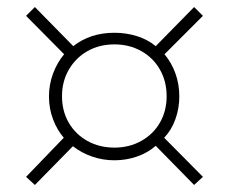

<svg xmlns="http://www.w3.org/2000/svg" viewBox="-20 -622 649 545"><path d="M54 -120 161 -231Q142 -253 130.5 -283.5Q119 -314 119 -348Q119 -382 130.5 -413Q142 -444 162 -468L54 -577L79 -602L188 -491Q236 -529 305 -529Q338 -529 368.5 -519.5Q399 -510 422 -491L531 -602L556 -577L447 -468Q467 -444 478 -413.5Q489 -383 489 -348Q489 -315 478 -284Q467 -253 446 -231L556 -120L531 -97L422 -208Q399 -188 368.5 -177.5Q338 -167 305 -167Q272 -167 241.5 -177.5Q211 -188 187 -207L79 -97ZM453 -349Q453 -391 434 -424.5Q415 -458 381 -477Q347 -496 305 -496Q262 -496 228.5 -477Q195 -458 175.5 -424.5Q156 -391 156 -349Q156 -307 175 -274Q194 -241 228 -222Q262 -203 305 -203Q347 -203 381 -222Q415 -241 434 -274Q453 -307 453 -349Z"/></svg>

Font: Mona Sans VF XLt
Style: Regular
Weight: 200
Designer: Deni Anggara
Foundry: GitHub
Version: Version 2.000;Glyphs 3.2.3 (3260)